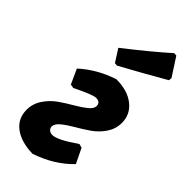

<svg xmlns="http://www.w3.org/2000/svg" viewBox="-240 -782 838 838"><g transform="rotate(45 178.5 -363.0)"><path d="M288 -737 302 -736 357 -651 355 -637Q244 -573 150 -522L136 -523L99 -581Q217 -673 288 -737ZM161 11Q89 9 48 -22Q7 -53 7 -107Q7 -144 28 -175.5Q49 -207 79 -228Q109 -249 139.5 -266.5Q170 -284 191 -301Q212 -318 212 -334Q212 -358 185 -358Q165 -358 84 -318L66 -321L35 -389Q101 -449 190 -478Q259 -478 300.5 -445.5Q342 -413 342 -360Q342 -323 321 -292Q300 -261 269.5 -240Q239 -219 208.5 -201.5Q178 -184 157 -166.5Q136 -149 136 -133Q136 -123 143.5 -115.5Q151 -108 165 -108Q195 -108 276 -164L294 -159L327 -91Q262 -23 161 11Z"/></g></svg>

Font: Alegreya Sans SC ExtraBold
Style: Italic
Weight: 800
Italic angle: -7°
Designer: Juan Pablo del Peral
Foundry: Huerta Tipografica
Version: Version 2.007